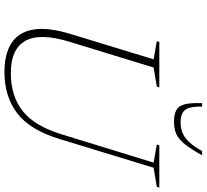

<svg xmlns="http://www.w3.org/2000/svg" viewBox="-52 -846 908 843"><g transform="rotate(90 401.5 -424.0)"><path d="M163 -276Q123 -145 159 -81.5Q195 -18 300.5 -18Q400.5 -18 466.8 -70Q533 -122 569.5 -242L693.5 -645L614 -659L617 -670H803L800 -659L716 -645L589.5 -231Q550 -101.5 476.5 -45.8Q403 10 296 10Q217.5 10 169.2 -20.5Q121 -51 109.5 -115.8Q98 -180.5 129.5 -283L240 -645L160.5 -659L163.5 -670H363L360 -659L276 -645ZM516.5 -763.5Q558 -763.5 586.8 -786Q615.5 -808.5 643 -858H661.5Q633.5 -808 612 -781.2Q590.5 -754.5 568 -744.5Q545.5 -734.5 513.5 -734.5Q482 -734.5 463.2 -744.5Q444.5 -754.5 437.5 -781.2Q430.5 -808 432.5 -858H447.5Q446 -807.5 460.5 -785.5Q475 -763.5 516.5 -763.5Z"/></g></svg>

Font: Newsreader 16pt ExtraLight
Style: Italic
Weight: 275
Italic angle: -17°
Designer: Hugues Gentile
Foundry: Production Type
Version: Version 1.003; ttfautohint (v1.8.3)